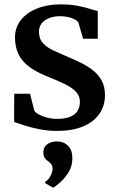

<svg xmlns="http://www.w3.org/2000/svg" viewBox="-20 -587 539 877"><path d="M241.5 11Q200.5 11 161.8 3.5Q123 -4 92.5 -13.8Q62 -23.5 44.5 -30L45 -159H117L137 -81Q142.5 -72 158.5 -63.5Q174.5 -55 196.2 -49.5Q218 -44 241 -44Q278 -44 301 -53.8Q324 -63.5 334.5 -81Q345 -98.5 345 -121.5Q345 -149.5 326.5 -168.5Q308 -187.5 273.8 -204Q239.5 -220.5 192 -239.5Q145 -258.5 113 -282.2Q81 -306 64.8 -338.8Q48.5 -371.5 48.5 -416.5Q48.5 -461 75 -495Q101.5 -529 148.8 -548Q196 -567 256 -567Q301.5 -567 334.5 -560.5Q367.5 -554 390.2 -546.8Q413 -539.5 426.5 -536.5V-410H359.5L338 -484.5Q333.5 -492 321.2 -498.5Q309 -505 292 -509Q275 -513 255.5 -513Q226 -513 204 -504.2Q182 -495.5 170 -479.8Q158 -464 158 -442.5Q158 -409.5 176.5 -389.5Q195 -369.5 224.8 -356Q254.5 -342.5 287 -328.5Q319.5 -315 350.2 -299.8Q381 -284.5 405.8 -264.8Q430.5 -245 445 -217.8Q459.5 -190.5 459.5 -152.5Q459.5 -104.5 434.5 -67.8Q409.5 -31 360.5 -10Q311.5 11 241.5 11ZM310.5 137Q310.5 171 293.8 198.8Q277 226.5 256.2 245Q235.5 263.5 223.5 270H222L187 250L186 243Q200 236.5 210 217.8Q220 199 220 185.5Q220 170 213.5 162.2Q207 154.5 199.5 149.5Q191.5 144 184.8 135Q178 126 178 109Q178 89.5 188.8 78.5Q199.5 67.5 213.2 63.2Q227 59 236.5 59H239Q271.5 59 291.2 79.2Q311 99.5 310.5 137Z"/></svg>

Font: Merriweather 20pt SemiBold
Style: Regular
Weight: 600
Version: Version 2.100